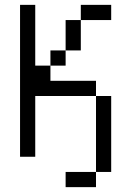

<svg xmlns="http://www.w3.org/2000/svg" viewBox="-20 -645 540 790"><path d="M125 -375H187.5V-312.5H375V-250H125V0H62.5V-625H125ZM187.5 -437.5H250V-375H187.5ZM250 62.5H375V125H250ZM250 -562.5H312.5V-437.5H250ZM312.5 -625H437.5V-562.5H312.5ZM375 -250H437.5V62.5H375Z"/></svg>

Font: 寒蝉点阵体 16px
Style: Regular
Weight: 400
Designer: Designed by Warren2060
Foundry: ChillType
Version: Version 1.000